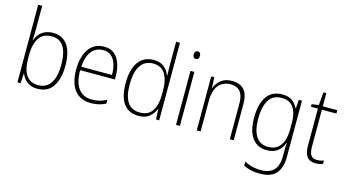

<svg xmlns="http://www.w3.org/2000/svg" viewBox="-101 -1168 3300 1817"><g transform="rotate(15 1548.5 -259.5)"><path d="M120 -520Q120 -497 119 -469.5Q118 -442 117 -422H120Q135 -474 179 -507Q223 -540 287 -540Q381 -540 430 -470.5Q479 -401 479 -267Q479 -141 429 -65.5Q379 10 278 10Q216 10 177.5 -19.5Q139 -49 121 -95H118L112 0H81V-760H120ZM284 -505Q198 -505 159 -443.5Q120 -382 120 -274V-251Q120 -25 275 -25Q355 -25 397 -86.5Q439 -148 439 -268Q439 -505 284 -505Z M787 -539Q850 -539 889 -506.5Q928 -474 946.5 -419Q965 -364 965 -297V-265H625Q624 -149 669.5 -87Q715 -25 803 -25Q843 -25 875 -33Q907 -41 946 -61V-23Q913 -7 878.5 1.5Q844 10 802 10Q728 10 680 -24Q632 -58 609 -119Q586 -180 586 -262Q586 -341 608.5 -404Q631 -467 675.5 -503Q720 -539 787 -539ZM787 -505Q718 -505 675.5 -453Q633 -401 626 -299H927Q928 -358 913 -405Q898 -452 867 -478.5Q836 -505 787 -505Z M1269 10Q1171 10 1121.5 -58.5Q1072 -127 1072 -257Q1072 -395 1125 -467Q1178 -539 1274 -539Q1338 -539 1377 -506.5Q1416 -474 1431 -429H1434Q1432 -481 1432 -530V-760H1470V0H1439L1434 -102H1432Q1415 -58 1376.5 -24Q1338 10 1269 10ZM1273 -24Q1356 -24 1394 -83Q1432 -142 1432 -248V-281Q1432 -388 1393.5 -446.5Q1355 -505 1277 -505Q1197 -505 1154.5 -442Q1112 -379 1112 -257Q1112 -143 1151 -83.5Q1190 -24 1273 -24Z M1654 -725Q1672 -725 1678.5 -714.5Q1685 -704 1685 -688Q1685 -672 1678 -661.5Q1671 -651 1654 -651Q1638 -651 1631 -661.5Q1624 -672 1624 -688Q1624 -704 1631 -714.5Q1638 -725 1654 -725ZM1673 -529V0H1635V-529Z M2041 -539Q2118 -539 2159 -495Q2200 -451 2200 -356V0H2162V-351Q2162 -431 2129.5 -468Q2097 -505 2038 -505Q1964 -505 1920 -454Q1876 -403 1876 -300V0H1838V-529H1868L1873 -426H1876Q1892 -470 1932 -504.5Q1972 -539 2041 -539Z M2534 -539Q2596 -539 2632 -512Q2668 -485 2687 -444H2690L2696 -529H2727V24Q2727 126 2678.5 183.5Q2630 241 2519 241Q2468 241 2429 231.5Q2390 222 2358 206V167Q2391 184 2431 195Q2471 206 2519 206Q2608 206 2648.5 159.5Q2689 113 2689 27V-12Q2689 -36 2689.5 -58Q2690 -80 2692 -106H2689Q2671 -51 2629 -20.5Q2587 10 2524 10Q2433 10 2382 -58Q2331 -126 2331 -260Q2331 -390 2381.5 -464.5Q2432 -539 2534 -539ZM2536 -505Q2450 -505 2410.5 -439.5Q2371 -374 2371 -260Q2371 -143 2411 -83.5Q2451 -24 2528 -24Q2590 -24 2625.5 -55Q2661 -86 2675 -135Q2689 -184 2689 -239V-299Q2689 -359 2674.5 -405.5Q2660 -452 2626.5 -478.5Q2593 -505 2536 -505Z M3008 -24Q3027 -24 3044 -27.5Q3061 -31 3074 -36V-3Q3060 3 3043 6.5Q3026 10 3003 10Q2943 10 2917.5 -26.5Q2892 -63 2892 -133V-496H2824V-521L2892 -531L2903 -658H2931V-529H3073V-496H2931V-135Q2931 -80 2947.5 -52Q2964 -24 3008 -24Z"/></g></svg>

Font: Noto Sans Gujarati UI SemiCondensed ExtraLight
Style: Regular
Weight: 200
Width: 4
Designer: Jelle Bosma - Monotype Design Team, Universal Thirst
Foundry: Monotype Imaging Inc.
Version: Version 2.106; ttfautohint (v1.8.4.7-5d5b)